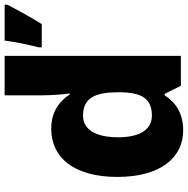

<svg xmlns="http://www.w3.org/2000/svg" viewBox="-11 -789 810 828"><g transform="rotate(-90 394.0 -375.0)"><path d="M246 10C323 10 369 -26 397 -70H403L438 0H567V-760H397V-598C397 -557 401 -505 405 -479H401C371 -524 327 -559 252 -559C129 -559 45 -462 45 -274C45 -88 128 10 246 10ZM788 -749V-760H633C628 -717 614 -652 604 -614V-600H704C739 -656 764 -703 788 -749ZM310 -125C252 -125 216 -172 216 -271C216 -371 252 -422 309 -422C386 -422 410 -369 410 -272V-257C408 -168 382 -125 310 -125Z"/></g></svg>

Font: Noto Sans Thai Looped ExtraBold
Style: Regular
Weight: 800
Designer: Cadson Demak Team
Foundry: Cadson Demak Co., Ltd.
Version: Version 1.001